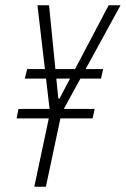

<svg xmlns="http://www.w3.org/2000/svg" viewBox="-20 -708 477 728"><path d="M110 0 165 -259H43L50 -295H168L122 -688H166L201 -335H206L392 -688H437L222 -295H339L331 -259H209L154 0ZM74 -410 83 -446H371L363 -410Z"/></svg>

Font: Saira ExtraCondensed ExtraLight
Style: Italic
Weight: 250
Width: 2
Italic angle: -12°
Designer: Hector Gatti with collaboration of the Omnibus-Type team
Foundry: Omnibus-Type
Version: Version 1.101